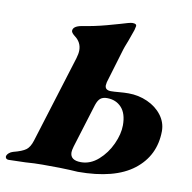

<svg xmlns="http://www.w3.org/2000/svg" viewBox="-124 -741 823 823"><g transform="rotate(10 287.0 -330.0)"><path d="M-47 -11Q-45 -17 -38 -23Q-31 -29 -21 -32Q18 -42 34 -54Q50 -66 59 -95L177 -475Q183 -495 183 -510Q183 -545 153 -567Q138 -579 138 -587Q138 -607 174 -614Q231 -623 280.5 -636.5Q330 -650 336 -652Q377 -665 387 -665Q397 -665 401 -662.5Q405 -660 405 -655Q405 -653 401 -637Q398 -627 384 -589Q369 -551 368 -546L323 -396Q321 -386 321 -382Q321 -361 347 -361Q360 -361 382 -363Q404 -365 423 -365Q467 -365 506 -347.5Q545 -330 568.5 -299Q592 -268 592 -230Q591 -123 509 -59.5Q427 4 267 4Q262 4 232.5 2Q203 0 112 0Q78 0 39 3Q-15 5 -33 5Q-42 5 -45.5 0Q-49 -5 -47 -11ZM423 -226Q423 -277 399 -303Q375 -329 336 -329Q318 -329 307.5 -320.5Q297 -312 290 -291L231 -100Q226 -83 226 -74Q226 -39 273 -39Q314 -39 348.5 -69.5Q383 -100 403 -144Q423 -188 423 -226Z"/></g></svg>

Font: EB Garamond ExtraBold
Style: Italic
Weight: 800
Italic angle: -17.2°
Designer: Georg Duffner and Octavio Pardo
Foundry: Georg Duffner
Version: Version 1.000